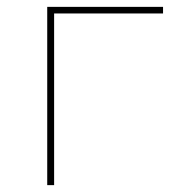

<svg xmlns="http://www.w3.org/2000/svg" viewBox="-20 -537 493 557"><path d="M117 0V-517H453V-498H129L137 -506V0Z"/></svg>

Font: Montserrat Alternates Thin
Style: Regular
Weight: 100
Designer: Julieta Ulanovsky
Foundry: Julieta Ulanovsky
Version: Version 9.000